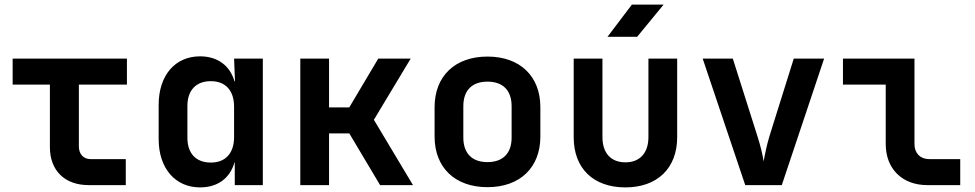

<svg xmlns="http://www.w3.org/2000/svg" viewBox="-20 -805 4240 835"><path d="M365 0H527V-113H374C342 -113 323 -136 323 -168V-437H532V-550H35V-437H197V-165C197 -63 262 0 365 0Z M850 10C927 10 980 -30 1000 -99H1001V0H1123V-550H998L1002 -451H1000C980 -520 926 -560 850 -560C742 -560 670 -478 670 -349V-200C670 -72 743 10 850 10ZM897 -98C833 -98 795 -137 795 -206V-344C795 -413 833 -452 897 -452C961 -452 998 -411 998 -341V-209C998 -139 961 -98 897 -98Z M1286 0H1411V-225H1499L1633 0H1776L1606 -284L1766 -550H1625L1499 -338H1411V-550H1286Z M2100 9C2241 9 2330 -76 2330 -211V-339C2330 -474 2241 -559 2100 -559C1959 -559 1870 -474 1870 -339V-211C1870 -76 1959 9 2100 9ZM2100 -100C2034 -100 1995 -137 1995 -207V-343C1995 -413 2034 -450 2100 -450C2166 -450 2205 -413 2205 -343V-207C2205 -137 2166 -100 2100 -100Z M2622 -645H2751L2866 -785H2728ZM2700 10C2838 10 2925 -73 2925 -208V-550H2800V-209C2800 -139 2762 -99 2700 -99C2637 -99 2600 -139 2600 -209V-550H2475V-208C2475 -73 2560 10 2700 10Z M3221 0H3380L3564 -550H3432L3327 -215C3315 -176 3306 -132 3301 -103C3297 -132 3286 -176 3273 -216L3167 -550H3036Z M4012 0H4156V-113H4021C3982 -113 3957 -139 3957 -178V-550H3646V-437H3832V-178C3832 -71 3904 0 4012 0Z"/></svg>

Font: JetBrains Mono
Style: Bold
Weight: 558
Monospace: yes
Designer: Philipp Nurullin, Konstantin Bulenkov
Foundry: JetBrains
Version: Version 2.305